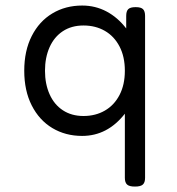

<svg xmlns="http://www.w3.org/2000/svg" viewBox="-20 -482 640 696"><path d="M437.5 -378.9V-424.3Q437.5 -441.4 444.8 -448.7Q452.1 -456.1 471.2 -456.1H472.2Q491.2 -456.1 498.5 -448.7Q505.9 -441.4 505.9 -424.3V162.6Q505.9 179.7 497.8 187Q489.7 194.3 469.7 194.3H468.8Q448.7 194.3 440.7 187Q432.6 179.7 432.6 162.6V-69.8Q369.6 10.7 277.8 10.7Q217.3 10.7 169.7 -17.8Q122.1 -46.4 95 -99.9Q67.9 -153.3 67.9 -225.6Q67.9 -297.9 95 -351.3Q122.1 -404.8 169.7 -433.3Q217.3 -461.9 277.8 -461.9Q325.7 -461.9 366.2 -440.4Q406.7 -418.9 437.5 -378.9ZM143.1 -225.6Q143.1 -177.7 159.7 -140.4Q176.3 -103 207.8 -82.3Q239.3 -61.5 282.7 -61.5Q326.2 -61.5 360.1 -81.1Q394 -100.6 413.3 -137.7Q432.6 -174.8 432.6 -225.6Q432.6 -276.4 413.3 -313.5Q394 -350.6 360.1 -370.1Q326.2 -389.6 282.7 -389.6Q239.3 -389.6 207.8 -368.9Q176.3 -348.1 159.7 -310.8Q143.1 -273.4 143.1 -225.6Z"/></svg>

Font: Courier Prime Sans
Style: Regular
Weight: 400
Designer: Alan Dague-Greene
Foundry: Quote-Unquote Apps
Version: Version 3.020